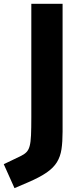

<svg xmlns="http://www.w3.org/2000/svg" viewBox="-26 -731 443 1017"><path d="M50.8 265.6 -6.1 138.7 81.2 96.9Q101.8 87.3 113.6 75.4Q125.5 63.5 131.1 42.5Q136.7 21.6 138.3 -14.8Q139.9 -51.3 139.9 -109.9V-710.9H305.5V-33.5Q305.5 20.4 299.7 59.4Q293.8 98.4 275.5 128.2Q257.2 157.9 221 183Q184.8 208 124.1 234.2Z"/></svg>

Font: Comme
Style: Regular
Weight: 400
Designer: Vernon Adams
Foundry: Vernon Adams
Version: Version 1.000;gftools[0.9.27]